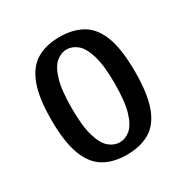

<svg xmlns="http://www.w3.org/2000/svg" viewBox="-127 -617 713 735"><g transform="rotate(-30 230.0 -250.0)"><path d="M230 10Q170 10 129 -14.5Q88 -39 66.5 -96Q45 -153 45 -250Q45 -348 66.5 -404.5Q88 -461 129 -485.5Q170 -510 230 -510Q290 -510 331.5 -485.5Q373 -461 394 -404.5Q415 -348 415 -250Q415 -153 394 -96Q373 -39 331.5 -14.5Q290 10 230 10ZM230 -45Q255 -45 276.5 -63Q298 -81 311.5 -125.5Q325 -170 325 -250Q325 -330 311.5 -374.5Q298 -419 276.5 -437Q255 -455 230 -455Q205 -455 183.5 -437Q162 -419 148.5 -374.5Q135 -330 135 -250Q135 -170 148.5 -125.5Q162 -81 183.5 -63Q205 -45 230 -45Z"/></g></svg>

Font: Cuprum
Style: Regular
Weight: 400
Designer: Jovanny Lemonad
Foundry: Jovanny Lemonad
Version: Version 3.000